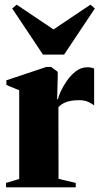

<svg xmlns="http://www.w3.org/2000/svg" viewBox="-20 -805 444 825"><path d="M6 0V-19L62.5 -36V-417L7.5 -440V-460L179.5 -517.5H199.5L228 -496.5V-472.5L225.5 -378.5H229Q230.5 -388.5 240.2 -410.5Q250 -432.5 266.8 -457Q283.5 -481.5 306 -498.8Q328.5 -516 355.5 -516Q366.5 -516 373.2 -514.2Q380 -512.5 384.5 -510V-352Q378 -358 361.2 -366.2Q344.5 -374.5 321 -374.5Q302.5 -374.5 286.2 -372Q270 -369.5 256.2 -363Q242.5 -356.5 231 -344.5L231.5 -36.5L305.5 -19V0ZM164.5 -570.5 32.5 -768.5 51.5 -785 210 -678.5 368.5 -785 387.5 -768.5 255.5 -570.5Z"/></svg>

Font: Merriweather 144pt Black
Style: Regular
Weight: 900
Version: Version 2.100